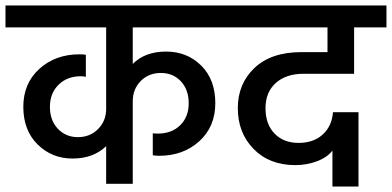

<svg xmlns="http://www.w3.org/2000/svg" viewBox="-44 -670 1429 700"><path d="M807 -570H440V-437Q485 -482 561.5 -482Q638 -482 689.5 -431Q741 -380 741 -294Q741 -208 682.5 -155Q624 -102 536 -102Q525 -102 513 -104V-184Q519 -183 532 -183Q582 -183 613 -213.5Q644 -244 644 -293.5Q644 -343 615.5 -373.5Q587 -404 542.5 -404Q498 -404 469 -374.5Q440 -345 440 -301V0H343V-137Q296 -92 220.5 -92Q145 -92 93 -143.5Q41 -195 41 -280.5Q41 -366 99.5 -419Q158 -472 246 -472Q262 -472 269 -470V-390Q259 -392 250 -392Q201 -392 169.5 -361Q138 -330 138 -280.5Q138 -231 167 -200.5Q196 -170 240 -170Q284 -170 313.5 -199.5Q343 -229 343 -273V-570H-24V-650H807Z M758 -650H1365V-570H1247V-401H1062Q999 -401 961.5 -367.5Q924 -334 924 -275.5Q924 -217 957 -183Q990 -149 1044.5 -149Q1099 -149 1132.5 -179.5Q1166 -210 1170 -261H1263V10H1168V-121Q1149 -96 1111.5 -82Q1074 -68 1033 -68Q938 -68 880.5 -127Q823 -186 823 -275.5Q823 -365 884 -422.5Q945 -480 1055 -480H1150V-570H758Z"/></svg>

Font: Hind Medium
Style: Regular
Weight: 500
Designer: Manushi Parikh, Satya Rajpurohit
Foundry: Indian Type Foundry
Version: Version 1.201;PS 1.0;hotconv 1.0.78;makeotf.lib2.5.61930; tt